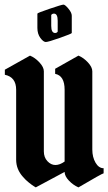

<svg xmlns="http://www.w3.org/2000/svg" viewBox="-20 -812 470 832"><path d="M260 -112V-423Q260 -484 219 -492V-514L320 -571Q342 -562 361 -541.5Q380 -521 380 -503V-164Q380 -131 394 -107Q408 -83 429 -83V-61Q422 -60 320 0Q297 -10 278.5 -29.5Q260 -49 260 -67L135 0Q132 -2 126 -5.5Q120 -9 105.5 -20.5Q91 -32 80 -45Q50 -78 50 -120V-423Q50 -478 1 -488V-510L110 -571Q132 -562 151 -541.5Q170 -521 170 -503V-156Q170 -130 185.5 -113.5Q201 -97 220 -97Q239 -97 260 -112ZM142 -691V-753Q142 -756 195 -774Q248 -792 255 -792Q262 -792 276.5 -774.5Q291 -757 291 -744V-669Q291 -666 240 -648Q189 -630 178.5 -630Q168 -630 155 -647.5Q142 -665 142 -691ZM219 -669Q226 -669 230 -675V-722Q230 -753 214 -753Q206 -753 202 -747V-700Q202 -669 219 -669Z"/></svg>

Font: Pirata One
Style: Regular
Weight: 400
Designer: Rodrigo Fuenzalida, Nicolas Massi
Foundry: Rodrigo Fuenzalida, Nicolas Massi
Version: Version 1.001